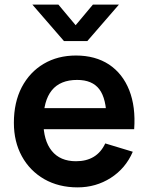

<svg xmlns="http://www.w3.org/2000/svg" viewBox="-20 -795 642 830"><path d="M256.5 -617.5 120 -775H232.5L307 -686L381.5 -775H494L357.5 -617.5ZM315.5 15Q234 15 171.5 -20.5Q109 -56.5 74.5 -119.5Q40 -182.5 40 -264Q40 -352.5 74 -418Q108.5 -483.5 169 -519.2Q229.5 -555 308.5 -555Q392 -555 451.5 -516Q510.5 -476.5 538.8 -404.8Q567 -333 560 -236.5H440.5V-280.5Q440 -368.5 409.5 -409Q379 -449.5 313.5 -449.5Q167.5 -449.5 167.5 -270Q167.5 -187.5 203.8 -142.8Q240 -98 308.5 -98Q399 -98 435 -175L554 -139Q523 -67 458.8 -26Q394.5 15 315.5 15ZM501 -236.5H129.5V-327.5H501Z"/></svg>

Font: Vortex Mix
Style: Bold
Weight: 700
Designer: Mikhail Sharanda
Foundry: Mikhail Sharanda
Version: Version 4.504;Glyphs 3.1.2 (3151)